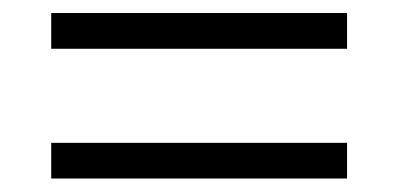

<svg xmlns="http://www.w3.org/2000/svg" viewBox="-20 -463 600 289"><path d="M57.1 -443.4H502.4V-389.6H57.1ZM57.1 -248H502.4V-194.3H57.1Z"/></svg>

Font: VidalokaRegular
Style: Regular
Weight: 400
Designer: Cyreal (www.cyreal.org)
Foundry: Cyreal (www.cyreal.org)
Version: Version 1.000